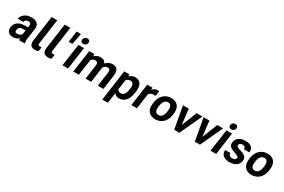

<svg xmlns="http://www.w3.org/2000/svg" viewBox="148 -2256 5875 3965"><g transform="rotate(30 3085.0 -273.5)"><path d="M440.4 -127.9Q434.1 -83.5 435.3 -55.7Q436.5 -27.8 443.4 -8.3L442.4 0H307.6Q302.2 -18.1 301.8 -43.5Q275.9 -19.5 240.2 -4.9Q204.6 9.8 161.1 9.8Q87.4 9.8 47.9 -32.7Q8.3 -75.2 18.6 -149.4Q25.9 -201.2 55.9 -239.7Q85.9 -278.3 139.2 -300Q192.4 -321.8 268.6 -321.8H334L339.4 -361.3Q350.1 -437 275.4 -436Q242.2 -436 220 -418.5Q197.8 -400.9 193.8 -370.6H60.5Q66.9 -416.5 98.4 -454.6Q129.9 -492.7 180.9 -515.4Q231.9 -538.1 296.9 -538.1Q355 -538.1 397.7 -519.3Q440.4 -500.5 460.9 -460.9Q481.4 -421.4 473.1 -359.9ZM203.1 -95.2Q237.8 -95.2 266.1 -109.4Q294.4 -123.5 308.6 -142.1L322.8 -241.7H263.7Q226.6 -241.7 203.1 -230.5Q179.7 -219.2 167.7 -200Q155.8 -180.7 152.3 -156.2Q147.9 -125.5 158.7 -110.4Q169.4 -95.2 203.1 -95.2Z M783.7 -750 700.7 -159.7Q695.8 -125 707 -113.8Q718.3 -102.5 742.7 -102.5Q767.1 -102.5 782.2 -106.4L767.1 -2.9Q735.8 9.8 685.1 9.8Q642.6 9.8 612.8 -5.9Q583 -21.5 570.1 -55.7Q557.1 -89.8 564.9 -145.5L649.9 -750Z M1095.7 -750 1012.7 -159.7Q1007.8 -125 1019 -113.8Q1030.3 -102.5 1054.7 -102.5Q1079.1 -102.5 1094.2 -106.4L1079.1 -2.9Q1047.9 9.8 997.1 9.8Q954.6 9.8 924.8 -5.9Q895 -21.5 882.1 -55.7Q869.1 -89.8 877 -145.5L961.9 -750Z M1337.4 -678.2 1296.4 -484.4H1209.5L1236.3 -671.4L1247.6 -750H1347.7Z M1511.7 -737.3Q1546.4 -737.3 1563.7 -717.3Q1581.1 -697.3 1576.7 -666.5Q1572.3 -635.3 1549.3 -615.5Q1526.4 -595.7 1491.7 -595.7Q1457.5 -595.7 1440.7 -615.5Q1423.8 -635.3 1428.2 -666.5Q1432.6 -697.3 1455.1 -717.3Q1477.5 -737.3 1511.7 -737.3ZM1475.6 0H1341.8L1416 -528.3H1549.8Z M2231 -538.1Q2280.8 -538.1 2314.7 -518.6Q2348.6 -499 2362.1 -454.8Q2375.5 -410.6 2365.2 -336.9L2317.9 0H2184.6L2231.9 -336.9Q2237.3 -373.5 2230.7 -393.1Q2224.1 -412.6 2208 -419.9Q2191.9 -427.2 2168 -427.2Q2137.2 -427.2 2114 -410.4Q2090.8 -393.6 2076.7 -364.7L2074.7 -352.5L2025.4 0H1892.1L1939.5 -336.9Q1944.3 -372.6 1937.7 -392.1Q1931.2 -411.6 1915 -419.4Q1898.9 -427.2 1875 -427.2Q1845.2 -427.2 1823 -414.1Q1800.8 -400.9 1785.6 -377.9L1732.4 0H1599.1L1673.3 -528.3H1798.8L1795.4 -474.6Q1824.2 -504.9 1862.3 -521.5Q1900.4 -538.1 1946.3 -538.1Q1991.2 -538.1 2023.4 -519.5Q2055.7 -501 2069.8 -460.9Q2099.1 -497.1 2139.9 -517.6Q2180.7 -538.1 2231 -538.1Z M2768.6 -538.1Q2864.7 -538.1 2904.8 -470.9Q2944.8 -403.8 2927.2 -278.3L2923.3 -251.5Q2912.1 -171.4 2881.8 -112.8Q2851.6 -54.2 2803.7 -22.2Q2755.9 9.8 2692.4 9.8Q2651.9 9.8 2622.8 -5.1Q2593.8 -20 2574.7 -46.9L2540 203.1H2407.2L2509.8 -528.3H2632.8L2630.4 -476.6Q2657.7 -505.9 2691.9 -522Q2726.1 -538.1 2768.6 -538.1ZM2790 -251.5 2793.9 -278.3Q2804.2 -350.6 2786.4 -388.9Q2768.6 -427.2 2714.8 -427.2Q2683.6 -427.2 2660.4 -415Q2637.2 -402.8 2621.6 -380.4L2588.9 -147.5Q2598.1 -125.5 2617.9 -113Q2637.7 -100.6 2669.9 -100.6Q2706.1 -100.6 2730.2 -118.9Q2754.4 -137.2 2769 -170.9Q2783.7 -204.6 2790 -251.5Z M3299.3 -538.1Q3309.6 -538.1 3321.3 -536.4Q3333 -534.7 3339.8 -531.7L3321.3 -411.6Q3296.9 -415.5 3273.9 -415.5Q3236.3 -415.5 3209.7 -399.4Q3183.1 -383.3 3167.5 -354.5L3117.7 0H2983.9L3058.1 -528.3H3185.1L3180.7 -471.2Q3203.6 -503.4 3233.4 -520.8Q3263.2 -538.1 3299.3 -538.1Z M3356 -277.3Q3372.6 -397.5 3445.8 -467.8Q3519 -538.1 3629.9 -538.1Q3742.2 -538.1 3795.2 -467.8Q3848.1 -397.5 3831.5 -277.3L3827.6 -250.5Q3811 -130.9 3738 -60.5Q3665 9.8 3553.7 9.8Q3441.9 9.8 3388.7 -60.5Q3335.4 -130.9 3352.1 -250.5ZM3484.9 -250.5Q3475.1 -180.7 3495.1 -140.6Q3515.1 -100.6 3569.3 -100.6Q3623 -100.6 3653.8 -140.6Q3684.6 -180.7 3694.3 -250.5L3698.2 -277.3Q3708 -346.2 3688.2 -387.2Q3668.5 -428.2 3614.3 -428.2Q3561 -428.2 3529.8 -387.2Q3498.5 -346.2 3488.8 -277.3Z M4234.9 -528.3H4373.5L4129.4 0H4005.9L3909.7 -528.3H4048.8L4091.3 -162.1Z M4726.6 -528.3H4865.2L4621.1 0H4497.6L4401.4 -528.3H4540.5L4583 -162.1Z M5041.5 -737.3Q5076.2 -737.3 5093.5 -717.3Q5110.8 -697.3 5106.4 -666.5Q5102.1 -635.3 5079.1 -615.5Q5056.2 -595.7 5021.5 -595.7Q4987.3 -595.7 4970.5 -615.5Q4953.6 -635.3 4958 -666.5Q4962.4 -697.3 4984.9 -717.3Q5007.3 -737.3 5041.5 -737.3ZM5005.4 0H4871.6L4945.8 -528.3H5079.6Z M5327.6 -214.4Q5275.9 -231 5239.5 -251.2Q5203.1 -271.5 5185.5 -301.5Q5168 -331.5 5174.8 -378.4Q5180.7 -421.9 5206.8 -458.3Q5232.9 -494.6 5280.8 -516.4Q5328.6 -538.1 5400.4 -538.1Q5470.2 -538.1 5512.7 -516.6Q5555.2 -495.1 5572.3 -457.5Q5589.4 -419.9 5582.5 -371.1H5452.6Q5457 -401.4 5440.9 -421.1Q5424.8 -440.9 5385.3 -440.9Q5348.1 -440.9 5327.6 -425Q5307.1 -409.2 5303.7 -386.2Q5301.3 -367.2 5310.8 -355.7Q5320.3 -344.2 5340.6 -335.7Q5360.8 -327.1 5390.6 -317.9Q5392.6 -316.9 5395 -316.4Q5397.5 -315.9 5399.9 -314.9Q5432.1 -304.7 5462.2 -292.7Q5492.2 -280.8 5514.9 -263.2Q5537.6 -245.6 5548.8 -218.8Q5560.1 -191.9 5554.7 -151.4Q5547.9 -103.5 5519.5 -67.1Q5491.2 -30.8 5442.4 -10.5Q5393.6 9.8 5324.2 9.8Q5264.2 9.8 5224.1 -5.4Q5184.1 -20.5 5161.1 -45.4Q5138.2 -70.3 5130.6 -101.3Q5123 -132.3 5127.4 -164.6H5252Q5250 -136.7 5261 -119.9Q5272 -103 5292 -95.5Q5312 -87.9 5336.4 -87.9Q5374 -87.9 5396.7 -102.8Q5419.4 -117.7 5422.9 -142.1Q5425.3 -160.6 5414.8 -172.6Q5404.3 -184.6 5383.3 -193.6Q5362.3 -202.6 5333 -212.4Q5330.1 -213.4 5327.6 -214.4Z M5651.9 -277.3Q5668.5 -397.5 5741.7 -467.8Q5814.9 -538.1 5925.8 -538.1Q6038.1 -538.1 6091.1 -467.8Q6144 -397.5 6127.4 -277.3L6123.5 -250.5Q6106.9 -130.9 6033.9 -60.5Q5960.9 9.8 5849.6 9.8Q5737.8 9.8 5684.6 -60.5Q5631.3 -130.9 5647.9 -250.5ZM5780.8 -250.5Q5771 -180.7 5791 -140.6Q5811 -100.6 5865.2 -100.6Q5918.9 -100.6 5949.7 -140.6Q5980.5 -180.7 5990.2 -250.5L5994.1 -277.3Q6003.9 -346.2 5984.1 -387.2Q5964.4 -428.2 5910.2 -428.2Q5856.9 -428.2 5825.7 -387.2Q5794.4 -346.2 5784.7 -277.3Z"/></g></svg>

Font: Robert Sans ExtraBold
Style: Italic
Weight: 800
Italic angle: -8°
Designer: Christian Robertson (extended by Adam Twardoch)
Foundry: Google
Version: Version 12.135;April 2, 2019;FontCreator 11.5.0.2425 64-bit;